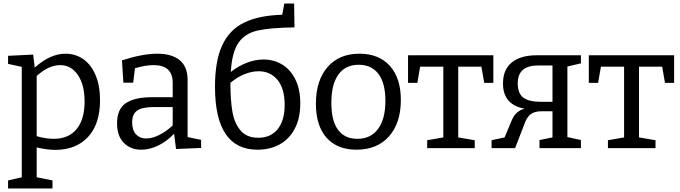

<svg xmlns="http://www.w3.org/2000/svg" viewBox="-20 -844 3877 1094"><path d="M550 -273Q550 -137 481.5 -63.5Q413 10 295 10Q248 10 189 -4V166L279 184V230H26V184L104 166V-463L26 -480V-526L169 -533L178 -459Q266 -538 353 -538Q410 -538 454.5 -507Q499 -476 524.5 -416Q550 -356 550 -273ZM462 -265Q462 -361 423.5 -417Q385 -473 323 -473Q257 -473 189 -411V-68Q242 -53 286 -53Q371 -53 416.5 -108.5Q462 -164 462 -265Z M1049 -63 1126 -47V-1L983 5L972 -82Q930 -38 881 -14.5Q832 9 785 9Q724 9 685.5 -30Q647 -69 647 -141Q647 -223 697.5 -256.5Q748 -290 843 -290H964V-372Q964 -473 856 -473Q808 -473 749 -455L739 -373H683L675 -500Q792 -538 876 -538Q959 -538 1004 -501Q1049 -464 1049 -388ZM813 -55Q847 -55 886.5 -74.5Q926 -94 964 -129V-234H857Q789 -234 761 -213.5Q733 -193 733 -147Q733 -102 755 -78.5Q777 -55 813 -55Z M1691 -255Q1691 -171 1660 -111.5Q1629 -52 1574 -21.5Q1519 9 1447 9Q1205 9 1205 -350Q1205 -496 1245.5 -584.5Q1286 -673 1369.5 -714.5Q1453 -756 1588 -760L1600 -824H1656L1658 -688Q1517 -686 1446 -669.5Q1375 -653 1338.5 -600Q1302 -547 1295 -434Q1340 -469 1388 -487Q1436 -505 1481 -505Q1540 -505 1587.5 -476.5Q1635 -448 1663 -391.5Q1691 -335 1691 -255ZM1602 -246Q1602 -340 1561 -389Q1520 -438 1454 -438Q1415 -438 1373.5 -421.5Q1332 -405 1293 -372V-365Q1293 -272 1304.5 -206.5Q1316 -141 1351 -100Q1386 -59 1452 -59Q1523 -59 1562.5 -108.5Q1602 -158 1602 -246Z M2264 -274Q2264 -143 2196.5 -67Q2129 9 2011 9Q1902 9 1841 -59Q1780 -127 1780 -253Q1780 -385 1846 -461.5Q1912 -538 2028 -538Q2139 -538 2201.5 -468.5Q2264 -399 2264 -274ZM1868 -258Q1868 -156 1906 -104.5Q1944 -53 2016 -53Q2093 -53 2134.5 -110Q2176 -167 2176 -269Q2176 -370 2136.5 -422.5Q2097 -475 2024 -475Q1948 -475 1908 -419Q1868 -363 1868 -258Z M2305 -372V-529H2791V-372H2739L2723 -464H2591V-61L2685 -45V0H2414V-45L2506 -61V-464H2374L2358 -372Z M3290 -483 3213 -465V-63L3290 -46V0H3054V-46L3128 -61V-210H3065Q3029 -210 3007 -195.5Q2985 -181 2971 -145L2915 0H2781V-45L2855 -61L2897 -161Q2909 -188 2926.5 -203Q2944 -218 2969 -225Q2909 -235 2877.5 -271Q2846 -307 2846 -368Q2846 -448 2896.5 -488.5Q2947 -529 3037 -529H3290ZM3128 -264V-471H3046Q2930 -471 2930 -369Q2930 -312 2961.5 -288Q2993 -264 3062 -264Z M3335 -372V-529H3821V-372H3769L3753 -464H3621V-61L3715 -45V0H3444V-45L3536 -61V-464H3404L3388 -372Z"/></svg>

Font: Bitter Pro
Style: Regular
Weight: 400
Designer: Sol Matas, and Bitter project Authors
Foundry: Sol Matas
Version: Version 1.010